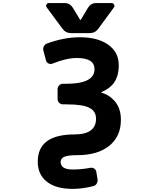

<svg xmlns="http://www.w3.org/2000/svg" viewBox="-20 -1003 1040 1229"><path d="M445.3 206.1Q337.9 206.1 280.3 160.2Q221.7 115.2 221.7 31.2Q221.7 -142.6 458 -142.6Q527.3 -142.6 561.5 -168.9Q594.7 -194.3 594.7 -242.2Q594.7 -290 554.7 -311.5Q513.7 -335 406.2 -335H382.8Q369.1 -335 358.9 -344.7Q348.6 -354.5 348.6 -369.1V-432.6Q348.6 -446.3 358.9 -456.5Q369.1 -466.8 382.8 -466.8H406.2Q497.1 -466.8 542 -491.2Q585 -514.6 585 -560.5Q585 -631.8 471.7 -631.8Q405.3 -631.8 315.4 -595.7Q302.7 -590.8 290.5 -596.7Q278.3 -602.5 274.4 -616.2L257.8 -678.7Q253.9 -693.4 260.7 -706.5Q267.6 -719.7 281.2 -724.6Q390.6 -764.6 491.2 -764.6Q605.5 -764.6 672.9 -716.8Q740.2 -668.9 740.2 -585.9Q740.2 -509.8 703.1 -464.8Q676.8 -433.6 628.9 -413.1Q627.9 -412.1 627.9 -411.1Q627.9 -410.2 628.9 -410.2Q678.7 -395.5 710 -360.4Q753.9 -313.5 753.9 -236.3Q753.9 -128.9 678.7 -69.3Q604.5 -9.8 474.6 -9.8Q411.1 -9.8 388.7 2Q368.2 12.7 368.2 33.2Q368.2 82 445.3 82Q446.3 82 447.3 82Q501 82 557.6 71.3Q571.3 68.4 583 76.2Q594.7 84 596.7 97.7L604.5 145.5Q606.4 160.2 598.6 172.9Q590.8 185.5 576.2 188.5Q506.8 206.1 445.3 206.1ZM435.5 -791Q400.4 -791 379.9 -819.3L279.3 -955.1Q275.4 -960 275.4 -964.8Q275.4 -969.7 277.3 -973.6Q282.2 -983.4 293 -983.4H393.6Q427.7 -983.4 446.3 -953.1L493.2 -876Q493.2 -875 494.6 -875Q496.1 -875 497.1 -876L543 -953.1Q561.5 -983.4 595.7 -983.4H694.3Q705.1 -983.4 710 -973.6Q712.9 -968.8 712.9 -964.8Q712.9 -960 709 -955.1L609.4 -819.3Q588.9 -791 553.7 -791Z"/></svg>

Font: Rounded-L Mgen+ 1m bold
Style: Bold
Weight: 700
Designer: [Source Han Sans]
Ryoko NISHIZUKA  (kana & ideographs); Paul D. Hunt (Latin, Greek & Cyrillic); Wenlong ZHANG  (bopomofo
Version: Version 1.059.20150602